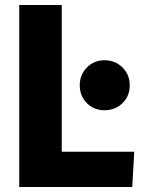

<svg xmlns="http://www.w3.org/2000/svg" viewBox="-20 -748 575 768"><path d="M57 -728H227V-141H517L509 0H57ZM398 -307Q356 -307 327.5 -335.5Q299 -364 299 -407Q299 -449 327.5 -478Q356 -507 398 -507Q441 -507 470 -478Q499 -449 499 -407Q499 -364 470 -335.5Q441 -307 398 -307Z"/></svg>

Font: Murecho
Style: Bold
Weight: 700
Designer: Neil Summerour
Foundry: Positype
Version: Version 1.010; ttfautohint (v1.8.3)